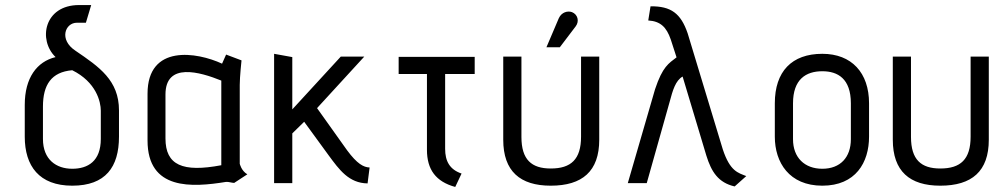

<svg xmlns="http://www.w3.org/2000/svg" viewBox="-20 -725 3971 760"><path d="M451 -288C451 -407 373 -460 279 -524C212 -568 238 -635 284 -635H320L341 -705H293C154 -705 130 -566 200 -499C126 -481 78 -417 78 -310V-184C78 -68 135 10 266 10C398 10 451 -64 451 -184ZM379 -175C379 -87 328 -57 266 -57C203 -57 150 -93 150 -175V-303C150 -389 183 -440 266 -447C361 -400 379 -322 379 -287Z M959 -35C935 -49 929 -77 929 -77V-389C929 -421 936 -486 936 -486L875 -509L859 -473C760 -519 564 -551 564 -354V-169C564 29 740 17 875 -5C884 -6 898 -1 907 -1ZM856 -71C703 -42 635 -71 635 -177V-351C635 -480 772 -440 856 -406Z M1443 -62C1419 -63 1394 -76 1354 -130L1235 -297L1422 -501H1329L1137 -292V-499L1065 -512V0H1137V-197L1184 -243L1281 -110C1323 -53 1361 0 1435 1Z M1807 -38C1760 -54 1742 -87 1742 -136V-432H1859V-500H1558V-432H1670V-132C1670 -54 1705 -6 1782 15Z M2196 -538 2259 -621C2274 -641 2267 -668 2244 -677C2227 -683 2203 -677 2192 -653L2143 -538ZM2280 -184C2280 -94 2240 -58 2160 -58C2084 -58 2044 -93 2044 -183V-501H1972V-172C1972 -47 2039 10 2160 10C2285 10 2352 -47 2352 -172V-501H2280Z M2934 -28C2902 -41 2870 -46 2841 -134L2702 -593C2675 -672 2636 -701 2555 -700L2546 -644C2594 -641 2618 -618 2635 -569L2658 -498C2627 -474 2603 -462 2573 -372L2465 0H2540L2631 -323C2643 -368 2654 -406 2682 -422L2776 -109C2796 -45 2823 -2 2888 13Z M3420 -316C3420 -437 3351 -512 3235 -512C3114 -512 3047 -442 3047 -316V-184C3047 -82 3104 10 3235 10C3367 10 3420 -82 3420 -184ZM3348 -174C3348 -102 3306 -57 3235 -57C3165 -57 3119 -101 3119 -174V-316C3119 -411 3170 -443 3235 -443C3296 -443 3348 -414 3348 -316Z M3822 -184C3822 -94 3782 -58 3702 -58C3626 -58 3586 -93 3586 -183V-501H3514V-172C3514 -47 3581 10 3702 10C3827 10 3894 -47 3894 -172V-501H3822Z"/></svg>

Font: Advent Pro
Style: Medium
Weight: 500
Designer: Andreas Kalpakidis
Foundry: Andreas Kalpakidis
Version: Version 2.002 2008